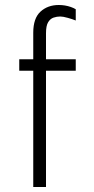

<svg xmlns="http://www.w3.org/2000/svg" viewBox="-20 -748 378 768"><path d="M113 0V-465H57V-511H113V-617Q113 -675 142 -701.5Q171 -728 215 -728Q228 -728 240 -726Q252 -724 263.5 -720Q275 -716 283 -711V-666Q271 -671 251.5 -676.5Q232 -682 221 -682Q207 -682 194 -677.5Q181 -673 172.5 -659Q164 -645 164 -615V-511H283V-465H164V0Z"/></svg>

Font: Chivo Medium Thin
Style: Regular
Weight: 250
Version: Version 2.002